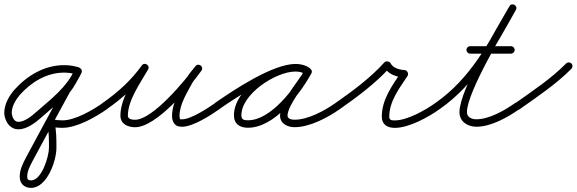

<svg xmlns="http://www.w3.org/2000/svg" viewBox="-30 -574 2704 900"><path d="M337.9 -258.8C337.9 -258.8 337.9 -258.8 337.9 -258.8C315.2 -265.4 294.4 -268.6 270.5 -268.6C178.2 -268.6 97.3 -219.9 37 -152.7C37 -152.7 36.9 -152.6 36.8 -152.5C36.8 -152.5 36.7 -152.4 36.7 -152.4C11.6 -123.1 -10 -84.2 -10 -44.8C-10 -41.6 -9.8 -38.4 -9.3 -35.2C-3.6 -0.2 17.6 32.1 56.6 32.1C97 32.1 136.9 0.4 165.6 -24.9C236.7 -87.6 311.5 -144 351.9 -232.7C356.6 -243 351.4 -251.9 343.8 -255.7C336.1 -259.5 326 -258.2 320.6 -248.3C305.2 -219.8 290.8 -188 269.7 -163.4C269.7 -163.3 269.2 -162.6 268.7 -161.9C268.2 -161.2 267.7 -160.4 267.6 -160.4C208.6 -52.2 149.8 56.1 91.6 164.7C91.6 164.7 91.5 164.8 91.5 164.9C91.4 165 91.4 165.1 91.4 165.1C76.8 193.7 62.5 220.8 62.5 254.1C62.5 284 80.5 304.3 110.7 306.5C112.4 306.6 114 306.6 115.7 306.6C190.2 306.6 234.5 180.7 234.5 119C234.5 80.1 234.8 35.3 224.9 -2.4C223.5 -7.7 215.7 -2.9 209.6 3.5C203.5 10 199.1 18 204.5 19.1C224 23.2 242.5 25.2 262.6 25.2C330.6 25.2 417.3 -24.4 472 -62.7C480 -68.2 481.9 -79.1 476.3 -87C470.8 -95 459.9 -96.9 452 -91.3C403.7 -57.5 322.6 -9.8 262.6 -9.8C244.9 -9.8 228.7 -11.6 211.5 -15.1C206.1 -16.3 200.3 -13.5 196.2 -9.2C192.1 -4.9 189.7 1.1 191.1 6.4C200.1 41.2 199.5 83.2 199.5 119C199.5 158.9 165.7 271.6 115.7 271.6C114.9 271.6 114.1 271.6 113.3 271.5C101.3 270.7 97.5 265.8 97.5 254.1C97.5 227 110.7 204.3 122.6 180.9C122.6 180.9 122.6 181 122.5 181.1C122.5 181.2 122.4 181.3 122.4 181.3C180.6 72.7 239.4 -35.5 298.4 -143.6C298.4 -143.7 297.9 -142.9 297.3 -142.1C296.8 -141.3 296.2 -140.6 296.3 -140.6C319.1 -167.3 334.7 -200.9 351.4 -231.7C356.8 -241.6 351.3 -250.6 343.3 -254.6C335.3 -258.6 324.7 -257.5 320.1 -247.3C282 -163.7 209.5 -110.3 142.4 -51.1C121.4 -32.6 86.9 -2.9 56.6 -2.9C36.1 -2.9 28.1 -23.6 25.3 -40.8C25.1 -42.1 25 -43.5 25 -44.8C25 -75.6 43.8 -106.9 63.3 -129.6C63.3 -129.6 63.2 -129.5 63.2 -129.5C63.1 -129.4 63 -129.3 63 -129.3C116.6 -189 188.3 -233.6 270.5 -233.6C291.1 -233.6 308.6 -230.9 328.1 -225.2C337.4 -222.5 347.1 -227.8 349.8 -237.1C352.5 -246.4 347.2 -256.1 337.9 -258.8Z M470.9 -62.6C470.9 -62.6 470.9 -62.6 470.9 -62.6C543.6 -112.5 612 -174.8 663.3 -246.9C669.7 -255.9 665.1 -265.4 657.5 -270.2C649.9 -275.1 639.3 -275.3 633.8 -265.7C594.4 -196.5 534.4 -112.9 534.4 -31.7C534.4 7.3 569.5 22.4 603.2 22.4C703.2 22.4 859.9 -166.3 914.3 -242.9C920.8 -252.1 917.4 -261.8 910.5 -267C903.7 -272.1 893.4 -272.8 886.3 -263.9C871.4 -245.2 854.7 -226.5 842.8 -205.7C842.8 -205.7 842.7 -205.6 842.7 -205.5C842.6 -205.4 842.6 -205.2 842.6 -205.2C813.8 -151.4 776.5 -93.1 776.5 -30.3C776.5 -20.6 778 -10.7 782.4 -2C782.4 -2 782.5 -1.9 782.6 -1.8C782.6 -1.6 782.7 -1.5 782.7 -1.5C791.9 15.1 803.6 20.2 823.4 20.2C874.9 20.2 958.4 -34.2 999 -62.7C1007 -68.2 1008.9 -79.1 1003.3 -87C997.8 -95 986.9 -96.9 979 -91.3C979 -91.3 979 -91.3 979 -91.3C945.4 -67.9 865.6 -14.7 823.4 -14.7C812 -14.7 816.3 -13 813.3 -18.5C813.3 -18.5 813.4 -18.4 813.4 -18.2C813.5 -18.1 813.6 -18 813.6 -18C811.7 -21.6 811.5 -26.3 811.5 -30.3C811.5 -86.2 847.7 -140.6 873.4 -188.8C873.4 -188.8 873.4 -188.6 873.3 -188.5C873.3 -188.4 873.2 -188.3 873.2 -188.3C884.2 -207.5 899.9 -224.8 913.7 -242.1C920.8 -251 917.1 -260.9 909.9 -266.2C902.8 -271.6 892.3 -272.4 885.7 -263.1C840 -198.9 685.9 -12.6 603.2 -12.6C590.3 -12.6 569.4 -14.7 569.4 -31.7C569.4 -105.1 628.3 -185.3 664.2 -248.3C669.7 -258 665.5 -267.2 658.4 -271.7C651.3 -276.3 641.2 -276.2 634.7 -267.1C585.8 -198.4 520.4 -139.1 451.1 -91.4C443.1 -85.9 441.1 -75 446.6 -67.1C452.1 -59.1 463 -57.1 470.9 -62.6Z M973.6 -67C979.2 -59.1 990.1 -57.1 998 -62.6C1072.8 -114.8 1263.1 -239.3 1355.6 -239.3C1371.4 -239.3 1387.8 -236.1 1400.8 -226.8C1409.9 -220.3 1419.4 -224.9 1424.3 -232.4C1429.2 -240 1429.4 -250.6 1419.8 -256.1C1398 -268.8 1380.1 -273.6 1354.3 -273.6C1243 -273.6 1066.6 -153.6 1066.6 -34.2C1066.6 7.6 1093.9 24.8 1132.7 24.8C1256.3 24.8 1375.9 -132 1429.4 -229.6C1435 -239.8 1430.1 -249.1 1422.4 -253.3C1414.7 -257.6 1404.3 -256.6 1398.7 -246.4C1364.8 -184.7 1282.8 -100.3 1282.8 -31.6C1282.8 6 1318.2 22.2 1351 22.2C1421.9 22.2 1506.4 -22.7 1563.1 -62.7C1571 -68.3 1572.9 -79.2 1567.3 -87.1C1561.7 -95 1550.8 -96.9 1542.9 -91.3C1492.5 -55.7 1414.2 -12.8 1351 -12.8C1339.2 -12.8 1317.8 -15.8 1317.8 -31.6C1317.8 -81.1 1401.7 -179.1 1429.3 -229.6C1435 -239.8 1430.1 -249.1 1422.4 -253.3C1414.7 -257.5 1404.2 -256.6 1398.6 -246.4C1352.4 -161.9 1240.6 -10.2 1132.7 -10.2C1113.1 -10.2 1101.6 -12.6 1101.6 -34.2C1101.6 -133.4 1263 -238.6 1354.3 -238.6C1374.1 -238.6 1385.9 -235.3 1402.2 -225.9C1411.8 -220.3 1421.1 -224.4 1425.7 -231.5C1430.3 -238.6 1430.2 -248.8 1421.2 -255.2C1402.2 -268.8 1378.7 -274.3 1355.6 -274.3C1247.7 -274.3 1064.1 -151.4 978 -91.4C970.1 -85.8 968.1 -74.9 973.6 -67Z M1563 -62.6C1563 -62.6 1563 -62.6 1563 -62.6C1644 -119 1732 -184.7 1798 -258.3C1801.5 -262.1 1793.1 -265.4 1784.5 -266.6C1775.9 -267.8 1767 -266.9 1769.3 -262.3C1786.6 -227 1828.2 -212.5 1865.1 -210.5C1870.9 -210.2 1869.1 -219.4 1865 -227.5C1861 -235.6 1854.6 -242.5 1851.4 -237.6C1808.8 -173.1 1759.7 -108.2 1759.7 -27.1C1759.7 10.5 1786.7 25.4 1821.1 25.4C1887.4 25.4 1978.7 -25.1 2031.2 -62.8C2039.1 -68.4 2040.9 -79.3 2035.2 -87.2C2029.6 -95.1 2018.7 -96.9 2010.8 -91.2C2010.8 -91.2 2010.8 -91.2 2010.8 -91.2C1964.7 -58.2 1879.3 -9.6 1821.1 -9.6C1806.3 -9.6 1794.7 -10.3 1794.7 -27.1C1794.7 -100 1842.3 -160.3 1880.6 -218.4C1883.8 -223.3 1883.3 -229.9 1880.6 -235.4C1877.8 -240.8 1872.8 -245.2 1866.9 -245.5C1843.5 -246.7 1812 -254.7 1800.7 -277.7C1798.4 -282.3 1793 -285.2 1787.2 -286C1781.5 -286.8 1775.4 -285.5 1772 -281.7C1707.8 -210.2 1621.8 -146.1 1543 -91.4C1535.1 -85.9 1533.1 -75 1538.6 -67C1544.1 -59.1 1555 -57.1 1563 -62.6Z M2031 -62.6C2031 -62.6 2031 -62.6 2031 -62.6C2201.5 -181.6 2288.1 -350.4 2388.2 -527.4C2394 -537.5 2389.2 -546.9 2381.6 -551.2C2374 -555.5 2363.5 -554.8 2357.8 -544.6C2304.8 -450.9 2123.7 -154.4 2123.7 -48.3C2123.7 -3.4 2162.1 20.1 2203.3 20.1C2272.1 20.1 2350.4 -24.4 2405 -62.7C2413 -68.2 2414.9 -79.1 2409.3 -87C2403.8 -95 2392.9 -96.9 2385 -91.3C2385 -91.3 2385 -91.3 2385 -91.3C2336.8 -57.6 2264.3 -14.9 2203.3 -14.9C2181.9 -14.9 2158.7 -23.5 2158.7 -48.3C2158.7 -142.8 2340.3 -442.7 2388.2 -527.4C2394 -537.5 2389.2 -546.9 2381.6 -551.2C2374 -555.5 2363.5 -554.8 2357.8 -544.6C2260.5 -372.7 2176.6 -206.9 2011 -91.4C2003.1 -85.8 2001.1 -74.9 2006.6 -67C2012.2 -59.1 2023.1 -57.1 2031 -62.6ZM2174 -322.5C2174 -322.5 2174 -322.5 2174 -322.5C2237.7 -322.5 2301.3 -322.5 2365 -322.5C2374.7 -322.5 2382.5 -330.3 2382.5 -340C2382.5 -349.7 2374.7 -357.5 2365 -357.5C2365 -357.5 2365 -357.5 2365 -357.5C2301.3 -357.5 2237.7 -357.5 2174 -357.5C2164.3 -357.5 2156.5 -349.7 2156.5 -340C2156.5 -330.3 2164.3 -322.5 2174 -322.5Z M2380.7 -65.5C2386.3 -57.6 2397.3 -55.8 2405.1 -61.4C2488.2 -120.4 2576.9 -179 2648.5 -251.7C2655.3 -258.6 2655.2 -269.7 2648.3 -276.5C2641.4 -283.3 2630.3 -283.2 2623.5 -276.3C2553.4 -205 2466.2 -147.7 2384.9 -89.9C2377 -84.3 2375.1 -73.4 2380.7 -65.5Z"/></svg>

Font: FRB American Cursive Guidelines
Style: Italic
Weight: 400
Italic angle: -25°
Version: Version 2.0;Modular Font Editor K font №1